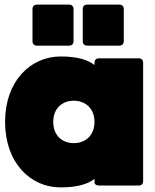

<svg xmlns="http://www.w3.org/2000/svg" viewBox="-20 -805 673 833"><path d="M242 8C317 8 362 -7 390 -29V-15C390 -6 397 0 410 0H581C594 0 601 -7 601 -20V-532C601 -545 594 -552 581 -552H410C397 -552 390 -545 390 -532V-523C362 -545 317 -560 243 -560C113 -560 2 -454 2 -276C2 -98 113 8 242 8ZM141 -607H279C292 -607 299 -614 299 -627V-765C299 -778 292 -785 279 -785H141C128 -785 121 -778 121 -765V-627C121 -614 128 -607 141 -607ZM211 -276C211 -335 250 -368 300 -368C350 -368 390 -335 390 -276C390 -217 350 -184 300 -184C250 -184 211 -217 211 -276ZM359 -607H497C510 -607 517 -614 517 -627V-765C517 -778 510 -785 497 -785H359C346 -785 339 -778 339 -765V-627C339 -614 346 -607 359 -607Z"/></svg>

Font: Malmofest Black-Rounded
Style: Regular
Weight: 800
Designer: Jonny Pinhorn (Poppins), Kolossal
Version: Version 1.004;Glyphs 3.1.2 (3151)